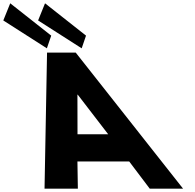

<svg xmlns="http://www.w3.org/2000/svg" viewBox="-216 -1144 1184 1164"><path d="M94.5 -928 68.2 -851 -196 -1020 -154 -1124ZM305.5 -928 279.2 -851 15 -1020 57 -1124ZM439.9 -330H253.9L253.4 -570H255.4ZM243.2 -825H69.2L54 0H256L253.4 -165H567.4L692 0H894Z"/></svg>

Font: Hussar
Style: BdOpOblFour
Weight: 700
Foundry: Cannot Into Space Fonts
Version: Version 2.00